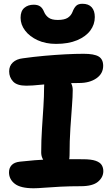

<svg xmlns="http://www.w3.org/2000/svg" viewBox="-20 -997 601 1028"><path d="M120.6 -538.2Q70.6 -538.2 49.8 -560.9Q29 -583.6 29 -615Q29 -644 48.6 -662.5Q68.2 -681 103.2 -685Q160.2 -693 218.2 -698.2Q276.2 -703.4 330 -706.2Q383.8 -709 427.8 -709Q484 -709 508.2 -694.5Q532.4 -680 532.4 -644.6Q532.4 -602.8 496.2 -577.7Q460 -552.6 403.4 -552.6Q354.2 -552.6 316 -551.3Q277.8 -550 248.8 -547.7Q219.8 -545.4 196.9 -543.1Q174 -540.8 155.8 -539.5Q137.6 -538.2 120.6 -538.2ZM296.4 -104Q253.4 -104 227 -125Q200.6 -146 200.6 -181Q200.6 -245.4 204.7 -307.1Q208.8 -368.8 212.4 -425.3Q216 -481.8 216 -528Q216 -564.8 228.7 -582.9Q241.4 -601 274.6 -601Q313.2 -601 341.3 -576.1Q369.4 -551.2 369.4 -515Q369.4 -482 365.4 -429.9Q361.4 -377.8 356.9 -310.8Q352.4 -243.8 352.4 -165Q352.4 -104 296.4 -104ZM160 11Q90 11 59.1 -13.1Q28.2 -37.2 28.2 -74.4Q28.2 -97.6 42.3 -112.8Q56.4 -128 86 -131.4Q131.2 -136.2 165.7 -139.1Q200.2 -142 230.1 -143.2Q260 -144.4 288.9 -144.7Q317.8 -145 350.3 -144.7Q382.8 -144.4 424 -144.4Q468.6 -144.4 492.1 -136.1Q515.6 -127.8 524.4 -113.5Q533.2 -99.2 533.2 -80.8Q533.2 -48 504.7 -24Q476.2 0 411.8 0Q354.2 0 304.6 2.5Q255 5 218.2 8Q181.4 11 160 11ZM280 -762Q224.6 -762 181.7 -781.6Q138.8 -801.2 114.5 -833.2Q90.2 -865.2 90.2 -902Q90.2 -937.6 110 -954.7Q129.8 -971.8 160.4 -971.8Q182 -971.8 195 -962.7Q208 -953.6 215.8 -933.8Q223.8 -914.4 240.3 -902.3Q256.8 -890.2 289 -890.2Q324.8 -890.2 342.7 -901.8Q360.6 -913.4 368.2 -933.2Q376.2 -954.4 387.5 -965.6Q398.8 -976.8 421 -976.8Q454.2 -976.8 470.9 -958.1Q487.6 -939.4 487.6 -905.6Q487.6 -865.8 463.4 -833.4Q439.2 -801 392.7 -781.5Q346.2 -762 280 -762Z"/></svg>

Font: Shantell Sans Light
Style: Regular
Weight: 300
Designer: Stephen Nixon, Anya Danilova, Shantell Martin
Foundry: Arrow Type
Version: Version 1.011;[c5ecc13dd]